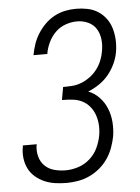

<svg xmlns="http://www.w3.org/2000/svg" viewBox="-53 -785 607 835"><g transform="rotate(-5 250.0 -367.5)"><path d="M205 8Q179 8 154.5 4.5Q130 1 108 -8.5Q86 -18 68 -33.5Q50 -49 39.5 -70Q29 -91 26 -116Q23 -141 28 -166Q28 -167 28 -168.5Q28 -170 28 -171H89Q89 -170 89 -169Q89 -168 88 -167Q84 -142 90.5 -117.5Q97 -93 114 -76.5Q131 -60 155 -53.5Q179 -47 205 -47Q232 -47 260 -56Q288 -65 310.5 -85Q333 -105 345.5 -131.5Q358 -158 363 -186Q367 -209 365.5 -231.5Q364 -254 357 -274.5Q350 -295 336 -312Q322 -329 303 -338.5Q284 -348 261.5 -350.5Q239 -353 215 -353L225 -409Q245 -409 265.5 -410.5Q286 -412 306 -420Q326 -428 344 -441.5Q362 -455 375 -472.5Q388 -490 396 -510Q404 -530 407 -550Q412 -576 409 -601.5Q406 -627 393.5 -647Q381 -667 358.5 -677.5Q336 -688 310 -688Q285 -688 259.5 -679Q234 -670 215 -651Q196 -632 184.5 -607.5Q173 -583 169 -558Q169 -558 169 -558Q169 -558 169 -558H108Q109 -558 109 -558Q109 -558 109 -559Q113 -582 121 -605.5Q129 -629 142.5 -650.5Q156 -672 174.5 -690.5Q193 -709 215.5 -721Q238 -733 262 -738Q286 -743 310 -743Q336 -743 360.5 -738Q385 -733 405.5 -720Q426 -707 440.5 -687.5Q455 -668 462 -644.5Q469 -621 470.5 -595.5Q472 -570 468 -544Q464 -518 452.5 -492.5Q441 -467 423.5 -445Q406 -423 382 -406.5Q358 -390 332 -380Q360 -369 380.5 -347Q401 -325 412 -297.5Q423 -270 425.5 -239Q428 -208 423 -176Q418 -151 409 -126.5Q400 -102 385 -80Q370 -58 349 -40.5Q328 -23 304 -12Q280 -1 254.5 3.5Q229 8 205 8Z"/></g></svg>

Font: Iosevka SS04 Light
Style: Italic
Weight: 300
Italic angle: -9°
Monospace: yes
Designer: Belleve Invis
Foundry: Belleve Invis
Version: Version 19.0.0; ttfautohint (v1.8.4)